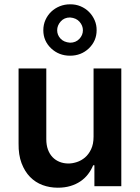

<svg xmlns="http://www.w3.org/2000/svg" viewBox="-20 -863 648 890"><path d="M247.9 7.1Q210.6 7.1 177.4 -5.1Q144.2 -17.4 119.3 -42.8Q94.5 -68.2 79.9 -106.7Q65.3 -145.2 66.1 -198.2V-545.5H194.6V-218Q194.6 -190.7 202.2 -169.7Q209.9 -148.8 223.7 -134.4Q237.6 -120 256.4 -112.6Q275.2 -105.1 297.6 -105.1Q315.7 -105.1 336.1 -111.7Q356.5 -118.3 373.8 -132.8Q391 -147.4 402.3 -171.2Q413.7 -195 413.7 -229.4V-545.5H542.3V0H417.6V-96.9H411.9Q402.7 -74.6 388 -55.4Q373.2 -36.2 352.8 -22.4Q332.4 -8.5 306.1 -0.7Q279.8 7.1 247.9 7.1ZM304.7 -604.8Q253.2 -604.8 217 -638.8Q180.8 -673.3 180.8 -722.7Q180.8 -748.6 190.7 -770.6Q200.6 -792.6 217.5 -808.8Q234.4 -824.9 256.9 -834Q279.5 -843 304.7 -843Q331 -843.4 353.7 -833.8Q376.4 -824.2 392.9 -807.5Q409.4 -790.8 418.9 -768.8Q428.3 -746.8 427.9 -722.7Q427.9 -673.7 392 -638.8Q356.2 -604.8 304.7 -604.8ZM304.7 -665.1Q331.3 -665.1 348 -682.9Q364.3 -700.3 364.3 -722.7Q364.3 -744.3 348.7 -762.1Q333.1 -779.8 304.7 -782Q277.7 -782 261.4 -763.5Q245 -745 245 -722.7Q245 -701 260.3 -684.3Q275.6 -667.3 304.7 -665.1Z"/></svg>

Font: Linik Sans SemiBold
Style: Regular
Weight: 600
Designer: Fonts by Rasmus Andersson / Changes by Cristiano Sobral with parts from Marc Monis
Foundry: rsms
Version: Version 3.020; ttfautohint (v1.6)